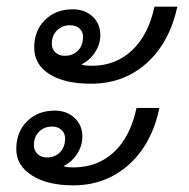

<svg xmlns="http://www.w3.org/2000/svg" viewBox="-20 -582 569 578"><path d="M83 -439Q83 -490 115.5 -522Q148 -554 199 -554Q235 -554 258.5 -532.5Q282 -511 282 -476Q282 -449 266 -424.5Q250 -400 225 -388Q234 -384 257 -384Q328 -384 377.5 -430.5Q427 -477 445 -562H514Q490 -453 421 -391.5Q352 -330 254 -330Q174 -330 128.5 -359Q83 -388 83 -439ZM230 -471Q230 -487 219 -496.5Q208 -506 191 -506Q167 -506 151.5 -490.5Q136 -475 136 -450Q136 -434 147 -424Q158 -414 175 -414Q200 -414 215 -430Q230 -446 230 -471ZM29 -133Q29 -185 61.5 -217Q94 -249 145 -249Q181 -249 204.5 -227Q228 -205 228 -171Q228 -143 212 -118.5Q196 -94 171 -82Q180 -78 203 -78Q276 -79 324.5 -125.5Q373 -172 391 -257H460Q437 -148 367.5 -86Q298 -24 200 -24Q123 -24 76 -54Q29 -84 29 -133ZM176 -165Q176 -181 165 -191Q154 -201 137 -201Q113 -201 97.5 -185.5Q82 -170 82 -145Q82 -129 93 -118.5Q104 -108 121 -108Q146 -108 161 -124Q176 -140 176 -165Z"/></svg>

Font: Sarabun Light
Style: Italic
Weight: 300
Italic angle: -10°
Designer: Suppakit Chalermlarp | Katatrad Co.,Ltd.
Foundry: Cadson Demak Co.,Ltd.
Version: Version 1.000; ttfautohint (v1.6)